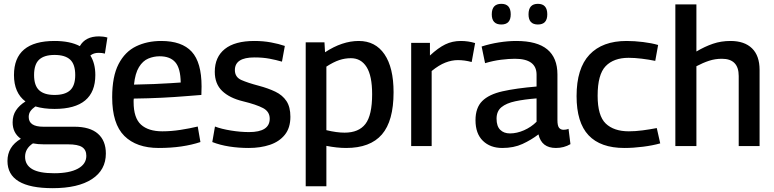

<svg xmlns="http://www.w3.org/2000/svg" viewBox="-20 -763 4045 1003"><path d="M265 -194Q208 -194 165 -207Q149 -196 139.5 -183Q130 -170 130 -152Q130 -101 206 -101H368Q450 -101 491.5 -64.5Q533 -28 533 39Q533 125 460.5 172.5Q388 220 255 220Q19 220 19 78Q19 3 89 -38Q46 -68 46 -124Q46 -160 63.5 -186.5Q81 -213 113 -233Q53 -278 53 -371Q53 -549 265 -549Q346 -549 397 -522Q426 -573 497 -573Q520 -573 541 -567L528 -483Q521 -485 512.5 -486Q504 -487 495 -487Q469 -487 452 -473Q478 -432 478 -371Q478 -194 265 -194ZM265 -267Q320 -267 346.5 -291.5Q373 -316 373 -371Q373 -427 346.5 -451.5Q320 -476 265 -476Q211 -476 184.5 -451.5Q158 -427 158 -371Q158 -316 184.5 -291.5Q211 -267 265 -267ZM111 56Q111 98 147.5 120Q184 142 263 142Q343 142 387 118Q431 94 431 51Q431 20 409 5.5Q387 -9 335 -9H209Q178 -9 152 -14Q111 13 111 56Z M809 10Q693 10 629.5 -53Q566 -116 566 -255Q566 -364 599.5 -428.5Q633 -493 691 -521Q749 -549 822 -549Q930 -549 981.5 -493Q1033 -437 1033 -311Q1033 -304 1032.5 -291Q1032 -278 1032 -267Q1002 -265 949 -260.5Q896 -256 826.5 -252.5Q757 -249 679 -248Q678 -243 678 -239Q678 -235 678 -230Q678 -147 716.5 -112Q755 -77 828 -77Q874 -77 922.5 -84.5Q971 -92 1013 -102L1027 -21Q982 -6 927.5 2Q873 10 809 10ZM680 -321Q735 -322 785 -324Q835 -326 871.5 -328.5Q908 -331 924 -332Q923 -406 896 -437.5Q869 -469 814 -469Q783 -469 754.5 -457Q726 -445 706 -412.5Q686 -380 680 -321Z M1089 -21 1103 -102Q1137 -89 1187 -81Q1237 -73 1281 -73Q1389 -73 1389 -143Q1389 -180 1354 -198.5Q1319 -217 1249 -234Q1179 -251 1140.5 -288Q1102 -325 1102 -388Q1102 -465 1154.5 -507Q1207 -549 1309 -549Q1355 -549 1395.5 -541.5Q1436 -534 1468 -523L1453 -441Q1422 -450 1387.5 -456.5Q1353 -463 1309 -463Q1207 -463 1207 -397Q1207 -360 1241 -345Q1275 -330 1332 -315Q1381 -302 1418.5 -284Q1456 -266 1476.5 -235Q1497 -204 1497 -153Q1497 -95 1468 -59Q1439 -23 1390 -6.5Q1341 10 1279 10Q1227 10 1178.5 2.5Q1130 -5 1089 -21Z M1577 210V-542H1675L1678 -490Q1768 -549 1854 -549Q1941 -549 1988.5 -479.5Q2036 -410 2036 -281Q2036 -131 1975 -60.5Q1914 10 1788 10Q1741 10 1685 -1V210ZM1780 -70Q1854 -70 1889 -115.5Q1924 -161 1924 -271Q1924 -367 1895 -413Q1866 -459 1813 -459Q1782 -459 1752 -449Q1722 -439 1685 -415V-83Q1739 -70 1780 -70Z M2226 -539V-473Q2269 -513 2306 -531Q2343 -549 2387 -549Q2426 -549 2462 -538L2444 -439Q2407 -449 2372 -449Q2340 -449 2306.5 -436Q2273 -423 2235 -392V0H2128V-539Z M2464 -135Q2464 -200 2499 -235Q2534 -270 2605 -286Q2676 -302 2783 -311V-373Q2783 -456 2670 -456Q2639 -456 2598 -451Q2557 -446 2514 -433L2496 -520Q2539 -534 2586.5 -541.5Q2634 -549 2677 -549Q2786 -549 2839 -505Q2892 -461 2892 -374V-136Q2892 -106 2900.5 -95.5Q2909 -85 2924 -85Q2929 -85 2936 -86Q2943 -87 2950 -90L2960 -10Q2926 10 2884 10Q2809 10 2793 -61Q2755 -32 2709.5 -11Q2664 10 2604 10Q2541 10 2502.5 -27.5Q2464 -65 2464 -135ZM2574 -143Q2574 -104 2593 -85Q2612 -66 2644 -66Q2680 -66 2717.5 -82.5Q2755 -99 2783 -127V-249Q2719 -244 2672 -234Q2625 -224 2599.5 -203Q2574 -182 2574 -143ZM2790 -635Q2741 -635 2741 -688Q2741 -743 2790 -743Q2839 -743 2839 -688Q2839 -635 2790 -635ZM2599 -635Q2549 -635 2549 -688Q2549 -743 2599 -743Q2648 -743 2648 -688Q2648 -635 2599 -635Z M2992 -261Q2992 -406 3059.5 -477.5Q3127 -549 3253 -549Q3294 -549 3339 -543.5Q3384 -538 3418 -528L3403 -445Q3369 -452 3332 -456.5Q3295 -461 3264 -461Q3186 -461 3144 -417.5Q3102 -374 3102 -263Q3102 -158 3144.5 -117.5Q3187 -77 3265 -77Q3299 -77 3337 -82Q3375 -87 3411 -94L3429 -14Q3390 -3 3339 3.5Q3288 10 3242 10Q3117 10 3054.5 -56.5Q2992 -123 2992 -261Z M3508 0V-740H3618V-494Q3662 -520 3704.5 -534.5Q3747 -549 3796 -549Q3869 -549 3908.5 -510.5Q3948 -472 3948 -398V0H3839V-366Q3839 -456 3751 -456Q3716 -456 3684 -445.5Q3652 -435 3618 -417V0Z"/></svg>

Font: Georama Medium
Style: Regular
Weight: 500
Designer: Jean-Baptiste Levee
Foundry: Production Type
Version: Version 1.000